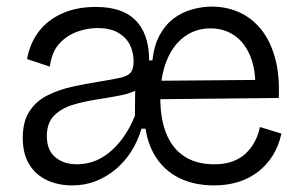

<svg xmlns="http://www.w3.org/2000/svg" viewBox="-20 -549 916 582"><path d="M199 13Q156 13 122 -3Q88 -19 68.5 -51Q49 -83 49 -131Q49 -181 69.5 -212Q90 -243 124 -260Q158 -277 198.5 -286Q239 -295 278 -301Q320 -308 343.5 -313Q367 -318 376 -329Q385 -340 385 -362Q385 -392 373 -414.5Q361 -437 337 -450.5Q313 -464 275 -464Q246 -464 214.5 -453Q183 -442 160 -417Q137 -392 131 -347L62 -370Q71 -419 98 -454Q125 -489 169 -508.5Q213 -528 270 -528Q309 -528 339 -518.5Q369 -509 389.5 -489Q410 -469 421 -438.5Q432 -408 432 -366H442Q447 -412 464.5 -443.5Q482 -475 507 -493.5Q532 -512 562.5 -520.5Q593 -529 622 -529Q666 -529 704.5 -512Q743 -495 771 -460.5Q799 -426 813.5 -374.5Q828 -323 825 -252L438 -248V-304L788 -307L754 -276Q756 -336 739 -378Q722 -420 690.5 -441.5Q659 -463 618 -463Q573 -463 538.5 -437.5Q504 -412 485 -364.5Q466 -317 466 -251Q466 -188 484.5 -143Q503 -98 539.5 -74.5Q576 -51 629 -51Q661 -51 684.5 -59.5Q708 -68 724.5 -83.5Q741 -99 752 -119.5Q763 -140 768 -164L833 -144Q825 -107 807 -78Q789 -49 762.5 -28.5Q736 -8 702.5 2.5Q669 13 629 13Q573 13 529.5 -6.5Q486 -26 458 -64.5Q430 -103 421 -159H409Q398 -122 378.5 -91Q359 -60 332 -37Q305 -14 271.5 -0.5Q238 13 199 13ZM214 -51Q238 -51 262 -59Q286 -67 309 -85Q332 -103 352.5 -131Q373 -159 389 -198L390 -305L406 -283Q382 -267 346 -260Q310 -253 271 -247Q232 -241 198.5 -230.5Q165 -220 143.5 -198Q122 -176 122 -136Q122 -94 147.5 -72.5Q173 -51 214 -51Z"/></svg>

Font: Bricolage Grotesque 24pt Light
Style: Regular
Weight: 300
Designer: Mathieu Triay
Foundry: Atelier Triay
Version: Version 1.001;gftools[0.9.33.dev8+g029e19f]